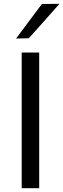

<svg xmlns="http://www.w3.org/2000/svg" viewBox="-20 -989 332 1009"><path d="M94 0V-713H186V0ZM64.5 -786.5Q98.5 -832 132.5 -877.5Q166.5 -922.5 200 -968L292.5 -969Q251.5 -922.5 211.5 -877.5Q171.5 -832.5 131.5 -788Z"/></svg>

Font: Heraclito
Style: Regular
Weight: 400
Designer: Kostas Bartsokas (font) & Cristiano Sobral (main changes)
Foundry: Kostas Bartsokas (font) & Cristiano Sobral (main changes)
Version: Version 1.00;July 8, 2020;FontCreator 13.0.0.2655 64-bit